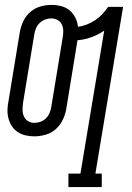

<svg xmlns="http://www.w3.org/2000/svg" viewBox="-20 -548 540 783"><path d="M259 215V160H308L405 -423Q380 -406 352 -396Q324 -386 296 -384L250 -102Q246 -80 235.5 -58.5Q225 -37 207 -21Q189 -5 165.5 1.5Q142 8 120 8Q101 8 84 4Q67 0 52.5 -9.5Q38 -19 28.5 -33.5Q19 -48 14.5 -65Q10 -82 10.5 -100.5Q11 -119 15 -138L61 -418Q65 -440 75 -461.5Q85 -483 103.5 -499Q122 -515 144.5 -521.5Q167 -528 190 -528Q210 -528 229.5 -523Q249 -518 263.5 -506Q278 -494 287 -476.5Q296 -459 298 -439Q316 -441 334 -448Q352 -455 368 -465.5Q384 -476 397 -490Q410 -504 421 -520H482L369 160H395V215ZM120 -47Q133 -47 145.5 -51.5Q158 -56 167.5 -65.5Q177 -75 182 -87Q187 -99 189 -111L235 -391Q238 -406 238 -420Q238 -434 233 -446.5Q228 -459 215.5 -466Q203 -473 189 -473Q177 -473 164.5 -468.5Q152 -464 142 -454.5Q132 -445 127 -433Q122 -421 120 -409L74 -129Q72 -114 72 -100Q72 -86 77.5 -73.5Q83 -61 94.5 -54Q106 -47 120 -47Z"/></svg>

Font: Iosevka Curly Slab Light
Style: Italic
Weight: 300
Italic angle: -9°
Monospace: yes
Designer: Belleve Invis
Foundry: Belleve Invis
Version: Version 22.1.2; ttfautohint (v1.8.4)